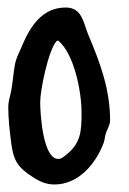

<svg xmlns="http://www.w3.org/2000/svg" viewBox="-20 -608 344 511"><path d="M155 -588C89 -588 58 -533 36 -480C30 -466 23 -453 20 -438C15 -411 14 -384 8 -358C5 -346 2 -335 2 -323C2 -291 6 -258 10 -226C16 -180 28 -162 67 -137C85 -125 103 -117 125 -117C189 -117 235 -172 256 -228C259 -237 259 -245 262 -254C266 -265 273 -276 273 -288C273 -369 247 -440 216 -513C202 -545 200 -588 155 -588ZM87 -336C87 -369 109 -476 131 -499L135 -500C178 -464 197 -363 197 -309C197 -260 196 -227 155 -195C148 -190 144 -185 135 -185C94 -185 87 -306 87 -336Z"/></svg>

Font: ChillLongCangKaiShu Medium
Style: Regular
Weight: 500
Version: Version 3.500;Glyphs 3.1.1 (3135)